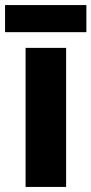

<svg xmlns="http://www.w3.org/2000/svg" viewBox="-35 -738 361 758"><path d="M226 0H66V-549H226ZM306 -718V-611H-15V-718Z"/></svg>

Font: Noto Sans Devanagari UI SemiCondensed ExtraBold
Style: Regular
Weight: 800
Width: 4
Designer: Jelle Bosma - Monotype Design Team
Foundry: Monotype Imaging Inc.
Version: Version 2.004; ttfautohint (v1.8.4.7-5d5b)